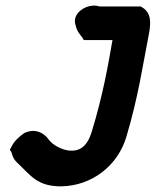

<svg xmlns="http://www.w3.org/2000/svg" viewBox="-20 -631 553 681"><path d="M15 -100 21 -90C22 -87 25 -69 40 -55C89 -9 111 30 197 30C308 28 398 -45 428 -145C471 -290 485 -392 509 -515C515 -550 517 -586 484 -605L479 -608H333C303 -618 265 -603 250 -575C245 -565 244 -553 248 -542C253 -519 265 -507 272 -498L277 -489H379C363 -396 344 -290 306 -166C288 -104 256 -94 225 -97C198 -100 166 -117 152 -137C137 -158 106 -178 66 -159C47 -146 30 -130 21 -111Z"/></svg>

Font: Snowfall
Style: BlkObl
Weight: 900
Designer: Jasper
Foundry: Cannot Into Space Fonts
Version: Version 0.9